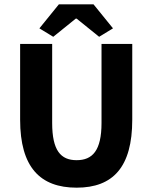

<svg xmlns="http://www.w3.org/2000/svg" viewBox="-20 -855 705 887"><path d="M334 12C502 12 591 -83 591 -302V-652H449V-287C449 -159 407 -115 334 -115C261 -115 221 -159 221 -287V-652H73V-302C73 -83 165 12 334 12ZM162 -724 226 -685 330 -769H334L438 -685L502 -724L412 -835H252Z"/></svg>

Font: Giro Sans Regular
Style: Bold
Weight: 700
Designer: Paul D. Hunt
Foundry: Adobe Systems Incorporated
Version: Version 1.000;PS 1.0;hotconv 1.0.88;makeotf.lib2.5.647800